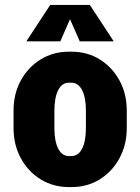

<svg xmlns="http://www.w3.org/2000/svg" viewBox="-20 -745 570 780"><path d="M329 -224V-296H495V-224ZM35 -224V-296H201V-224ZM259 -409V-535H271V-409ZM259 15V-111H271V15ZM35 -295Q35 -364 64.5 -418Q94 -472 145 -503.5Q196 -535 260 -535V-409Q232 -409 216.5 -379Q201 -349 201 -295ZM495 -295H329Q329 -349 313.5 -379Q298 -409 270 -409V-535Q335 -535 385.5 -503.5Q436 -472 465.5 -418Q495 -364 495 -295ZM35 -225H201Q201 -171 216.5 -141Q232 -111 260 -111V15Q196 15 145 -16.5Q94 -48 64.5 -102.5Q35 -157 35 -225ZM495 -225Q495 -157 465.5 -102.5Q436 -48 385.5 -16.5Q335 15 270 15V-111Q298 -111 313.5 -141Q329 -171 329 -225ZM184 -725H290L225 -577H87ZM345 -725 442 -577H304L239 -725Z"/></svg>

Font: Akshar Light
Style: Regular
Weight: 300
Designer: Tall Chai
Foundry: Tall Chai
Version: Version 1.100